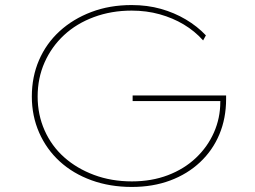

<svg xmlns="http://www.w3.org/2000/svg" viewBox="-20 -730 1009 760"><path d="M502 10Q415 10 342 -16.5Q269 -43 216.5 -91Q164 -139 135 -205Q106 -271 106 -348Q106 -426 134.5 -492Q163 -558 216 -606.5Q269 -655 341.5 -682.5Q414 -710 501 -710Q563 -710 616.5 -695Q670 -680 715.5 -653Q761 -626 795 -590L784 -570Q751 -607 707.5 -633Q664 -659 612 -673.5Q560 -688 501 -688Q421 -688 352 -662.5Q283 -637 233.5 -591Q184 -545 156.5 -483Q129 -421 129 -348Q129 -276 156.5 -214Q184 -152 234 -107.5Q284 -63 352.5 -37.5Q421 -12 502 -12Q580 -12 644.5 -36.5Q709 -61 755.5 -105Q802 -149 827 -206Q852 -263 852 -326L853 -338L861 -330H505V-352H875Q875 -347 875 -344.5Q875 -342 875 -340.5Q875 -339 875 -338Q875 -262 848.5 -198.5Q822 -135 772 -88Q722 -41 653.5 -15.5Q585 10 502 10Z"/></svg>

Font: Lexend Mega Thin
Style: Regular
Weight: 250
Version: Version 1.007